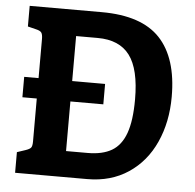

<svg xmlns="http://www.w3.org/2000/svg" viewBox="-52 -772 837 825"><g transform="rotate(5 367.0 -360.0)"><path d="M685 -384Q685 -275 645.5 -187.5Q606 -100 531 -50Q456 0 354 0H43V-89L79 -101Q97 -107 102.5 -114Q108 -121 108 -141V-326H46V-414H108V-582Q108 -602 102.5 -610Q97 -618 79 -622L43 -631V-720H354Q526 -720 605.5 -635.5Q685 -551 685 -384ZM529 -359Q529 -489 484.5 -548.5Q440 -608 346 -608H253V-414H395V-326H253V-112H346Q410 -112 450 -135.5Q490 -159 509.5 -213Q529 -267 529 -359Z"/></g></svg>

Font: Enriqueta
Style: Bold
Weight: 700
Designer: Viviana Monsalve, Gustavo Ibarra
Foundry: 72Puntos
Version: Version 2.000